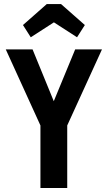

<svg xmlns="http://www.w3.org/2000/svg" viewBox="-20 -933 535 953"><path d="M180.7 0H313.7V-310.3L486.1 -687.7H353.1L246.9 -430.7L141.7 -687.7H8.7L180.7 -310.3ZM212 -912.7 94 -808.7 132.7 -748 247.6 -822.1 362.4 -748 401.1 -808.7 283.1 -912.7Z"/></svg>

Font: Secuela Black
Style: Regular
Weight: 900
Designer: Fernando Haro
Foundry: deFharo
Version: Version 1.704